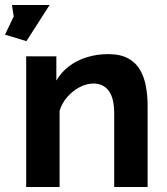

<svg xmlns="http://www.w3.org/2000/svg" viewBox="-44 -750 668 770"><path d="M548 0H414V-294Q414 -357 392 -386Q370 -415 331 -415Q304 -415 276.5 -401Q249 -387 227 -362.5Q205 -338 195 -306V0H61V-524H182V-427Q202 -461 233 -484.5Q264 -508 304.5 -520.5Q345 -533 390 -533Q439 -533 470.5 -515.5Q502 -498 518.5 -468.5Q535 -439 541.5 -402Q548 -365 548 -327ZM155 -730 62 -585 -24 -611 11 -684 4 -730Z"/></svg>

Font: YasnoRaleway
Style: Bold
Weight: 700
Designer: Matt McInerney, Pablo Impallari, Rodrigo Fuenzalida
Foundry: Matt McInerney, Pablo Impallari, Rodrigo Fuenzalida
Version: Version 4.026